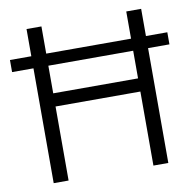

<svg xmlns="http://www.w3.org/2000/svg" viewBox="-80 -795 888 876"><g transform="rotate(-10 364.5 -357.0)"><path d="M99 0V-532H0V-588H99V-714H168V-588H561V-714H630V-588H729V-532H630V0H561V-343H168V0ZM168 -404H561V-532H168Z"/></g></svg>

Font: Noto Sans Syriac Eastern Light
Style: Regular
Weight: 300
Designer: Patrick Giasson and the Monotype Design Team
Foundry: Monotype Imaging Inc.
Version: Version 3.001